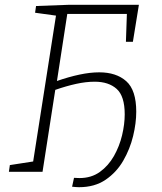

<svg xmlns="http://www.w3.org/2000/svg" viewBox="-20 -715 673 799"><path d="M309 64Q305 64 296.5 63.5Q288 63 280 62L288 25Q291 25 297.5 25.5Q304 26 311 26Q360 26 395.5 0.5Q431 -25 454 -65.5Q477 -106 488 -152Q499 -198 499 -239Q499 -315 465.5 -345Q432 -375 374 -375Q338 -375 297 -366Q256 -357 210 -341L157 0H17L21 -28L118 -43L213 -650L126 -662L130 -690L266 -695H558L533 -541H504L508 -657H260L217 -378Q266 -395 310.5 -404.5Q355 -414 393 -414Q464 -414 505.5 -377Q547 -340 547 -250Q547 -203 534 -149Q521 -95 493 -46.5Q465 2 419.5 33Q374 64 309 64Z"/></svg>

Font: Bitter Light
Style: Italic
Weight: 300
Italic angle: -9°
Designer: Sol Matas, and Bitter project Authors
Foundry: Sol Matas
Version: Version 2.001